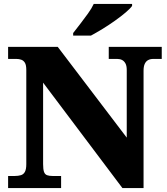

<svg xmlns="http://www.w3.org/2000/svg" viewBox="-20 -951 846 971"><path d="M21 0V-61H54Q72 -61 85.5 -65Q99 -69 106 -82Q113 -95 113 -121V-597Q113 -622 106 -633.5Q99 -645 87.5 -649Q76 -653 63 -653H21V-714H272L621 -255V-597Q621 -618 614.5 -630Q608 -642 597.5 -647.5Q587 -653 573 -653H530V-714H798V-653H755Q740 -653 729 -647Q718 -641 712 -628Q706 -615 706 -593V0H599L198 -533V-121Q198 -95 202.5 -82Q207 -69 218 -65Q229 -61 246 -61H289V0ZM350 -784Q365 -803 385 -829Q405 -855 424.5 -882Q444 -909 454 -931H648V-921Q639 -908 615.5 -888Q592 -868 561 -846Q530 -824 498 -804.5Q466 -785 440 -771H350Z"/></svg>

Font: Noto Serif Kannada Black
Style: Regular
Weight: 900
Version: Version 2.003